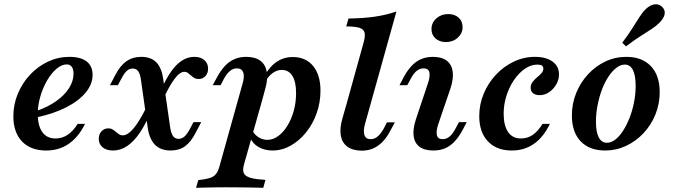

<svg xmlns="http://www.w3.org/2000/svg" viewBox="-20 -695 3159 901"><path d="M196.8 11.3Q124.2 11.3 83.5 -31Q42.7 -73.4 42.7 -149.2Q42.7 -204.8 63.7 -255.2Q84.7 -305.6 121.4 -344.8Q158.1 -383.9 205.6 -406Q253.2 -428.2 305.6 -428.2Q358.9 -428.2 386.7 -406.5Q414.5 -384.7 414.5 -343.5Q414.5 -300 381.9 -260.5Q349.2 -221 289.5 -190.7Q229.8 -160.5 148.4 -143.5V-173.4Q204.8 -192.7 244 -220.6Q283.1 -248.4 304 -281.5Q325 -314.5 325 -349.2Q325 -371 316.5 -381.9Q308.1 -392.7 293.5 -392.7Q269.4 -392.7 245.2 -372.2Q221 -351.6 201.2 -317.7Q181.5 -283.9 169.4 -242.7Q157.3 -201.6 157.3 -160.5Q157.3 -104.8 178.6 -75Q200 -45.2 240.3 -45.2Q271.8 -45.2 297.6 -62.5Q323.4 -79.8 344.4 -113.7H379Q348.4 -51.6 302.8 -20.2Q257.3 11.3 196.8 11.3Z M780.6 11.3Q734.7 11.3 708.1 -14.9Q681.5 -41.1 673.4 -94.4L641.1 -322.6Q637.1 -350 627.8 -361.7Q618.5 -373.4 602.4 -373.4Q587.1 -373.4 575 -362.5Q562.9 -351.6 550 -326.6L533.1 -295.2H496L521.8 -344.4Q545.2 -388.7 574.2 -408.5Q603.2 -428.2 642.7 -428.2Q687.9 -428.2 713.3 -402.8Q738.7 -377.4 746 -323.4L779 -94.4Q783.1 -68.5 792.3 -56Q801.6 -43.5 818.5 -43.5Q833.1 -43.5 845.2 -54Q857.3 -64.5 871 -89.5L887.9 -121.8H924.2L898.4 -72.6Q875 -27.4 847.6 -8.1Q820.2 11.3 780.6 11.3ZM510.5 11.3Q479.8 11.3 461.7 -3.6Q443.5 -18.5 443.5 -43.5Q443.5 -65.3 456.5 -79Q469.4 -92.7 488.7 -92.7Q500 -92.7 508.5 -87.5Q516.9 -82.3 524.2 -75.8Q531.5 -69.4 539.1 -64.5Q546.8 -59.7 555.6 -59.7Q572.6 -59.7 591.1 -76.2Q609.7 -92.7 631 -126.6Q652.4 -160.5 677.4 -212.1L691.9 -178.2Q664.5 -113.7 635.9 -71.8Q607.3 -29.8 576.2 -9.3Q545.2 11.3 510.5 11.3ZM739.5 -216.1 723.4 -242.7Q760.5 -337.1 801.6 -382.7Q842.7 -428.2 891.9 -428.2Q921.8 -428.2 939.1 -412.9Q956.5 -397.6 956.5 -372.6Q956.5 -351.6 944 -337.9Q931.5 -324.2 912.1 -324.2Q900 -324.2 891.5 -329.4Q883.1 -334.7 875.8 -341.1Q868.5 -347.6 861.7 -352.8Q854.8 -358.1 845.2 -358.1Q823.4 -358.1 797.6 -323Q771.8 -287.9 739.5 -216.1Z M1354 -427.4Q1414.5 -427.4 1449.2 -385.5Q1483.9 -343.5 1483.9 -269.4Q1483.9 -213.7 1465.7 -162.9Q1447.6 -112.1 1415.7 -73Q1383.9 -33.9 1343.5 -11.3Q1303.2 11.3 1258.9 11.3Q1221.8 11.3 1193.1 -5.2Q1164.5 -21.8 1153.2 -50.8L1164.5 -81.5Q1175.8 -61.3 1194.8 -50Q1213.7 -38.7 1234.7 -38.7Q1261.3 -38.7 1285.5 -56.5Q1309.7 -74.2 1328.6 -104.8Q1347.6 -135.5 1358.5 -175Q1369.4 -214.5 1369.4 -258.1Q1369.4 -311.3 1352 -339.1Q1334.7 -366.9 1302.4 -366.9Q1279.8 -366.9 1259.7 -352.4Q1239.5 -337.9 1222.6 -308.9L1214.5 -323.4Q1237.1 -374.2 1272.6 -400.8Q1308.1 -427.4 1354 -427.4ZM1091.9 -208.1 1118.5 -303.2Q1128.2 -336.3 1121.4 -355.2Q1114.5 -374.2 1091.9 -374.2Q1074.2 -374.2 1059.3 -362.1Q1044.4 -350 1030.6 -325L1015.3 -295.2H978.2L998.4 -332.3Q1015.3 -363.7 1035.1 -385.1Q1054.8 -406.5 1079.8 -417.3Q1104.8 -428.2 1134.7 -428.2Q1177.4 -428.2 1201.6 -410.1Q1225.8 -391.9 1231.9 -358.5Q1237.9 -325 1225 -279L1205.6 -208.1ZM1038.7 183.9Q1012.9 183.9 990.3 184.3Q967.7 184.7 946 185.1Q924.2 185.5 900 186.3L910.5 150L935.5 146.8Q958.1 143.5 972.2 137.5Q986.3 131.5 995.2 119.4Q1004 107.3 1009.7 86.3L1091.9 -208.1H1205.6L1125 76.6Q1115.3 111.3 1130.2 126.2Q1145.2 141.1 1190.3 146L1225.8 149.2L1215.3 186.3Q1195.2 185.5 1167.3 185.1Q1139.5 184.7 1106.9 184.3Q1074.2 183.9 1038.7 183.9Z M1606.5 -208.1 1686.3 -495.2Q1694.4 -524.2 1691.1 -540.7Q1687.9 -557.3 1667.7 -564.1Q1647.6 -571 1604.8 -571L1615.3 -608.1Q1684.7 -608.9 1739.5 -616.9Q1794.4 -625 1840.3 -641.1L1719.4 -208.1ZM1692.7 -112.9Q1683.9 -79.8 1690.3 -60.9Q1696.8 -41.9 1719.4 -41.9Q1737.1 -41.9 1752 -54.4Q1766.9 -66.9 1780.6 -91.1L1796 -121H1833.1L1812.9 -83.9Q1796.8 -52.4 1776.6 -31Q1756.5 -9.7 1731.9 1.2Q1707.3 12.1 1676.6 12.1Q1634.7 11.3 1610.1 -6.9Q1585.5 -25 1579.4 -58.1Q1573.4 -91.1 1586.3 -137.1L1606.5 -208.1H1719.4Z M2036.3 -111.3Q2025.8 -79 2030.2 -60.5Q2034.7 -41.9 2057.3 -41.9Q2075 -41.9 2089.9 -54.4Q2104.8 -66.9 2117.7 -91.9L2133.9 -121.8H2170.2L2150.8 -84.7Q2133.9 -53.2 2114.1 -31.9Q2094.4 -10.5 2069.8 0.4Q2045.2 11.3 2013.7 11.3Q1971.8 11.3 1948.4 -6.5Q1925 -24.2 1921 -56.9Q1916.9 -89.5 1931.5 -134.7L1988.7 -305.6Q1999.2 -337.9 1994.8 -356Q1990.3 -374.2 1967.7 -374.2Q1950 -374.2 1935.1 -362.1Q1920.2 -350 1907.3 -325L1891.1 -295.2H1854.8L1874.2 -332.3Q1891.1 -363.7 1910.9 -385.1Q1930.6 -406.5 1955.6 -417.3Q1980.6 -428.2 2011.3 -428.2Q2053.2 -428.2 2076.6 -410.1Q2100 -391.9 2104.4 -359.3Q2108.9 -326.6 2094.4 -281.5ZM2072.6 -497.6Q2042.7 -497.6 2023.8 -514.5Q2004.8 -531.5 2004.8 -558.1Q2004.8 -588.7 2027.8 -608.9Q2050.8 -629 2083.1 -629Q2113.7 -629 2132.3 -612.1Q2150.8 -595.2 2150.8 -567.7Q2150.8 -538.7 2128.2 -518.1Q2105.6 -497.6 2072.6 -497.6Z M2381.5 11.3Q2309.7 11.3 2269.4 -31.9Q2229 -75 2229 -150Q2229 -205.6 2250 -255.6Q2271 -305.6 2307.3 -344.4Q2343.5 -383.1 2390.7 -405.6Q2437.9 -428.2 2490.3 -428.2Q2542.7 -428.2 2573 -406Q2603.2 -383.9 2603.2 -346Q2603.2 -321 2590.3 -298.8Q2577.4 -276.6 2556.9 -262.5Q2536.3 -248.4 2512.1 -248.4Q2492.7 -248.4 2481.5 -257.7Q2470.2 -266.9 2470.2 -283.1Q2470.2 -298.4 2479 -310.1Q2487.9 -321.8 2500 -331.9Q2512.1 -341.9 2521 -351.6Q2529.8 -361.3 2529.8 -373.4Q2529.8 -391.9 2502.4 -391.9Q2471.8 -391.9 2443.5 -372.6Q2415.3 -353.2 2392.7 -320.6Q2370.2 -287.9 2356.9 -246.4Q2343.5 -204.8 2343.5 -161.3Q2343.5 -106.5 2364.1 -75.8Q2384.7 -45.2 2424.2 -45.2Q2455.6 -45.2 2480.2 -62.1Q2504.8 -79 2525.8 -113.7H2560.5Q2530.6 -51.6 2485.9 -20.2Q2441.1 11.3 2381.5 11.3Z M2820.2 11.3Q2746 11.3 2704.8 -31.9Q2663.7 -75 2663.7 -153.2Q2663.7 -208.9 2683.9 -258.5Q2704 -308.1 2739.5 -346.4Q2775 -384.7 2821 -406.5Q2866.9 -428.2 2919.4 -428.2Q2992.7 -428.2 3034.3 -384.7Q3075.8 -341.1 3075.8 -262.9Q3075.8 -207.3 3055.6 -157.7Q3035.5 -108.1 3000 -70.2Q2964.5 -32.3 2918.1 -10.5Q2871.8 11.3 2820.2 11.3ZM2828.2 -25Q2847.6 -25 2867.3 -39.9Q2887.1 -54.8 2904 -81.5Q2921 -108.1 2934.3 -141.9Q2947.6 -175.8 2955.2 -214.5Q2962.9 -253.2 2962.9 -291.9Q2962.9 -341.1 2950 -366.5Q2937.1 -391.9 2912.1 -391.9Q2891.9 -391.9 2872.2 -376.6Q2852.4 -361.3 2835.1 -335.1Q2817.7 -308.9 2804.8 -274.6Q2791.9 -240.3 2784.3 -201.6Q2776.6 -162.9 2776.6 -124.2Q2776.6 -75 2789.9 -50Q2803.2 -25 2828.2 -25ZM2917.7 -477.4 2900 -494.4Q2929 -533.1 2948 -563.3Q2966.9 -593.5 2981.5 -616.1Q2996 -638.7 3010.5 -652.4Q3030.6 -671.8 3052 -674.6Q3073.4 -677.4 3088.7 -661.3Q3102.4 -646.8 3098.8 -627.8Q3095.2 -608.9 3074.2 -587.9Q3058.9 -572.6 3036.7 -558.1Q3014.5 -543.5 2985.1 -525Q2955.6 -506.5 2917.7 -477.4Z"/></svg>

Font: Playfair 9pt
Style: Bold Italic
Weight: 700
Italic angle: -15.6°
Designer: Claus Eggers Sørensen
Foundry: Claus Eggers Sørensen
Version: Version 2.203